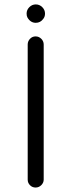

<svg xmlns="http://www.w3.org/2000/svg" viewBox="-20 -840 318 856"><path d="M139.6 -738.3Q160.2 -738.3 172.9 -755.9Q180.7 -765.6 180.7 -779.3Q180.7 -795.9 168.5 -808.1Q156.2 -820.3 139.6 -820.3Q123 -820.3 110.8 -808.1Q98.6 -795.9 98.6 -779.3Q98.6 -768.6 102.5 -761.7Q116.2 -738.3 139.6 -738.3ZM174.8 -39.1V-641.6Q174.8 -656.2 164.1 -667Q153.3 -677.7 138.7 -677.7Q124 -677.7 113.8 -667Q103.5 -656.2 103.5 -641.6V-39.1Q103.5 -24.4 113.8 -14.2Q124 -3.9 138.7 -3.9Q153.3 -3.9 164.1 -14.6Q174.8 -25.4 174.8 -39.1Z"/></svg>

Font: FakePearl
Style: ExtraLight
Weight: 300
Version: Version 1.2